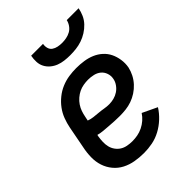

<svg xmlns="http://www.w3.org/2000/svg" viewBox="-217 -861 984 984"><g transform="rotate(-45 275.0 -369.0)"><path d="M243 12Q210 12 178.5 6.5Q147 1 120 -13Q93 -27 73.5 -50.5Q54 -74 44.5 -103Q35 -132 35.5 -164.5Q36 -197 43 -230L66 -350Q71 -376 81 -402.5Q91 -429 108 -452Q125 -475 148 -493.5Q171 -512 197.5 -523Q224 -534 251 -538Q278 -542 304 -542Q332 -542 359 -538Q386 -534 409.5 -524Q433 -514 452 -497Q471 -480 482 -457.5Q493 -435 497 -408Q501 -381 496 -354Q491 -332 480.5 -311.5Q470 -291 454 -273.5Q438 -256 418 -243Q398 -230 376.5 -222.5Q355 -215 333 -212.5Q311 -210 289 -210Q270 -210 251 -211Q232 -212 213.5 -213.5Q195 -215 176 -216.5Q157 -218 139 -223L137 -214Q134 -195 133.5 -177Q133 -159 137 -142.5Q141 -126 151 -112Q161 -98 175 -89Q189 -80 207 -76.5Q225 -73 243 -73Q262 -73 281 -76.5Q300 -80 318.5 -89Q337 -98 352.5 -111.5Q368 -125 379 -142L459 -104Q442 -77 417.5 -54Q393 -31 364 -15.5Q335 0 304 6Q273 12 243 12ZM293 -291Q310 -291 327.5 -295.5Q345 -300 360 -310Q375 -320 386 -335.5Q397 -351 400 -368Q404 -388 397.5 -406.5Q391 -425 377 -436.5Q363 -448 344 -452.5Q325 -457 305 -457Q289 -457 271.5 -454Q254 -451 238.5 -443.5Q223 -436 209 -424Q195 -412 185 -397Q175 -382 169.5 -366Q164 -350 161 -334L156 -310Q172 -304 189 -302Q206 -300 224 -298.5Q242 -297 259 -294Q276 -291 293 -291ZM330 -610Q309 -610 288.5 -612.5Q268 -615 250 -622Q232 -629 217 -641.5Q202 -654 193 -671Q184 -688 183 -708.5Q182 -729 186 -750H272Q269 -735 273 -720.5Q277 -706 288.5 -698Q300 -690 315 -687Q330 -684 345 -684Q360 -684 376 -687Q392 -690 406.5 -698Q421 -706 431 -720.5Q441 -735 444 -750H530Q526 -729 517 -708.5Q508 -688 492 -671Q476 -654 456 -641.5Q436 -629 415 -622Q394 -615 372.5 -612.5Q351 -610 330 -610Z"/></g></svg>

Font: Lode Dark
Style: Bold Italic
Weight: 700
Italic angle: -11°
Monospace: yes
Designer: Belleve Invis
Foundry: Belleve Invis
Version: Version 29.2.0; ttfautohint (v1.8.3)